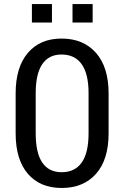

<svg xmlns="http://www.w3.org/2000/svg" viewBox="-20 -910 608 940"><path d="M511.7 -257.3Q511.7 -128.4 450.2 -59.1Q388.7 10.3 281.7 10.3Q176.3 10.3 116.5 -59.1Q56.6 -128.4 56.6 -257.3V-452.6Q56.6 -581.1 116.5 -651.1Q176.3 -721.2 281.2 -721.2Q388.2 -721.2 450 -651.1Q511.7 -581.1 511.7 -452.6ZM413.6 -454.1Q413.6 -548.3 379.9 -595.7Q346.2 -643.1 281.2 -643.1Q218.8 -643.1 186.8 -595.7Q154.8 -548.3 154.8 -454.1V-257.3Q154.8 -161.6 186.8 -114.3Q218.8 -66.9 281.7 -66.9Q346.7 -66.9 380.1 -114.3Q413.6 -161.6 413.6 -257.3ZM433.6 -799.8H335V-890.1H433.6ZM234.4 -799.8H136.2V-890.1H234.4Z"/></svg>

Font: Franco
Style: Regular
Weight: 400
Designer: Google
Version: Version 1.200311; 2013